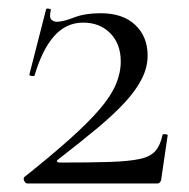

<svg xmlns="http://www.w3.org/2000/svg" viewBox="-20 -430 442 450"><path d="M37 -15Q101 -66 144.5 -105Q188 -144 214 -174.5Q240 -205 251.5 -232Q263 -259 263 -286Q263 -327 238.5 -352Q214 -377 175 -377Q135 -377 107 -345.5Q79 -314 61 -253Q60 -251 54 -252Q48 -253 49 -256L88 -408Q89 -411 95 -409.5Q101 -408 99 -406Q95 -389 100.5 -384Q106 -379 113 -379Q128 -379 153.5 -389Q179 -399 216 -399Q268 -399 297 -371.5Q326 -344 326 -300Q326 -273 313 -246.5Q300 -220 274 -191.5Q248 -163 208.5 -130Q169 -97 116 -56Q112 -53 114 -51Q116 -49 120 -49Q193 -49 238 -50.5Q283 -52 308 -57.5Q333 -63 344.5 -76.5Q356 -90 361 -114Q362 -116 367.5 -115.5Q373 -115 373 -113L358 -11Q358 -7 355.5 -3.5Q353 0 349 0Q278 0 198 0Q118 0 44 0Q40 0 37 -5.5Q34 -11 37 -15Z"/></svg>

Font: Cormorant Light
Style: Regular
Weight: 400
Version: Version 4.000